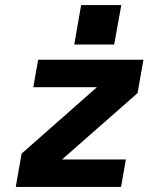

<svg xmlns="http://www.w3.org/2000/svg" viewBox="-20 -735 584 755"><path d="M299 -715H457L429 -560H272ZM130 -500H544L521 -369L224 -108H475L456 0H42L65 -131L361 -392H111Z"/></svg>

Font: Overused Grotesk
Style: Bold Italic
Weight: 700
Italic angle: -10°
Version: Version 0.003